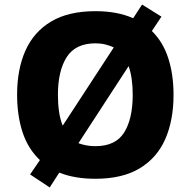

<svg xmlns="http://www.w3.org/2000/svg" viewBox="-20 -774 836 842"><path d="M741 -358Q741 -247 705 -164.5Q669 -82 593 -36Q517 10 398 10Q307 10 240 -17L198 48L112 -9L155 -72Q103 -121 79 -194Q55 -267 55 -359Q55 -470 91.5 -552Q128 -634 204 -679.5Q280 -725 399 -725Q495 -725 564 -694L603 -754L688 -701L646 -638Q695 -590 718 -518.5Q741 -447 741 -358ZM234 -358Q234 -318 239 -284Q244 -250 255 -223L479 -566Q462 -574 442 -579Q422 -584 399 -584Q311 -584 272.5 -523.5Q234 -463 234 -358ZM562 -358Q562 -434 544 -484L324 -146Q340 -140 358.5 -136.5Q377 -133 398 -133Q487 -133 524.5 -193Q562 -253 562 -358Z"/></svg>

Font: Noto Sans Gurmukhi UI ExtraBold
Style: Regular
Weight: 800
Designer: Jelle Bosma - Monotype Design Team
Foundry: Monotype Imaging Inc.
Version: Version 2.004; ttfautohint (v1.8.4.7-5d5b)